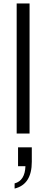

<svg xmlns="http://www.w3.org/2000/svg" viewBox="-20 -777 269 1117"><path d="M77 -757H152V0H77ZM128 190H85V80H165V164Q165 296 65 320V290Q125 274 128 190Z"/></svg>

Font: Evergrow Sans 
Style: Regular
Weight: 400
Foundry: 10Web
Version: Version 1.000